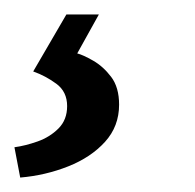

<svg xmlns="http://www.w3.org/2000/svg" viewBox="-50 -28 270 266"><path d="M115 117Q115 147 95.5 168.5Q76 190 44.5 202.5Q13 215 -22 218L-30 176Q-15 174 2 168Q19 162 31 150Q43 138 43 119Q43 99 28 88Q13 77 -4 71L42 -8H87L57 46Q65 48 79 56Q93 64 104 78.5Q115 93 115 117Z"/></svg>

Font: Rosario
Style: Italic
Weight: 400
Italic angle: -8.05°
Designer: Hector Gatti
Foundry: Omnibus Type
Version: Version 1.201